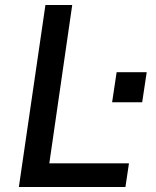

<svg xmlns="http://www.w3.org/2000/svg" viewBox="-20 -743 620 763"><path d="M55 0 160.5 -723H267L176 -94H492.5L478.5 0ZM425.5 -336.5 443.5 -456H563L545 -336.5Z"/></svg>

Font: Public Sans Medium
Style: Italic
Weight: 500
Italic angle: -8°
Designer: The Public Sans project authors (U.S. Web Design System). Libre Franklin designed by Pablo Impallari and Rodrigo Fuenzal
Version: Version 1.007; ttfautohint (v1.8.1) -l 8 -r 50 -G 200 -x 14 